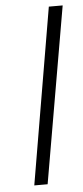

<svg xmlns="http://www.w3.org/2000/svg" viewBox="-52 -730 330 760"><g transform="rotate(-5 113.5 -350.0)"><path d="M172 -700 53 0H106L227 -700Z"/></g></svg>

Font: Jost Light
Style: Italic
Weight: 300
Italic angle: -5°
Version: Version 3.710